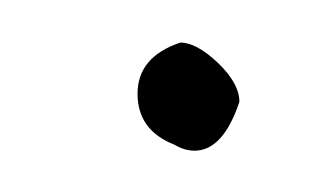

<svg xmlns="http://www.w3.org/2000/svg" viewBox="-20 -289 160 92"><path d="M66.4 -268.6Q74.2 -268.6 84.5 -258.8Q94.7 -249 94.7 -240.2Q86.9 -216.8 73.2 -216.8Q68.4 -216.8 63.5 -219.7Q45.9 -226.6 45.9 -244.1Q45.9 -261.7 66.4 -268.6Z"/></svg>

Font: Dawning of a New Day
Style: Regular
Weight: 400
Designer: Kimberly Geswein
Foundry: Kimberly Geswein
Version: Version 1.002 2010